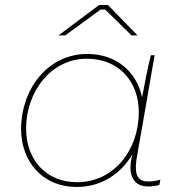

<svg xmlns="http://www.w3.org/2000/svg" viewBox="-20 -740 711 765"><path d="M570 3C587 3 599 1 615 -3L619 -24C601 -19 588 -17 569 -17C518 -17 516 -62 526 -118L544 -221L549 -249L596 -520H581C567 -464 557 -408 546 -352C525 -454 444 -525 328 -525C167 -525 64 -381 64 -226C64 -94 152 5 285 5C386 5 463 -49 508 -126L506 -119C486 -36 517 3 570 3ZM326 -506C454 -506 533 -415 533 -293C533 -141 433 -14 287 -14C164 -14 84 -103 84 -228C84 -373 182 -506 326 -506ZM528 -599 410 -720H375L213 -599H240L381 -702H399L504 -599Z"/></svg>

Font: Fixel Display 20240404 Thin
Style: Italic
Weight: 100
Italic angle: -10°
Designer: AlfaBravo + MacPaw
Foundry: Kyrylo Tkachov, Marchela Mozhyna, Serhii Makarenko, Maria Weinstein, Zakhar Kryvoshyya
Version: Version 1.211;Glyphs 3.2 (3225)